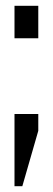

<svg xmlns="http://www.w3.org/2000/svg" viewBox="-20 -505 182 662"><path d="M30 -373V-485H112V-373ZM30 -112H112V-54L57 137H30Z"/></svg>

Font: Teko Light
Style: Regular
Weight: 300
Designer: Manushi Parikh, Jonny Pinhorn
Foundry: Indian Type Foundry
Version: Version 1.105;PS 1.0;hotconv 1.0.78;makeotf.lib2.5.61930; tt